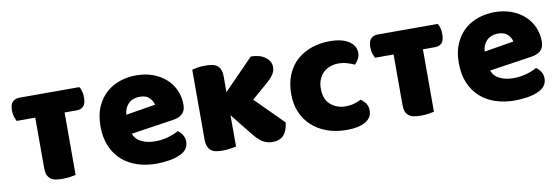

<svg xmlns="http://www.w3.org/2000/svg" viewBox="-44 -790 3199 1096"><g transform="rotate(-10 1555.0 -242.5)"><path d="M435 -491Q443 -480 447 -463Q451 -447 451 -429Q451 -392 436 -377Q422 -363 397 -363H327V-1Q317 1 294 5Q273 8 251 8Q229 8 211 5Q194 2 182 -7Q170 -16 163 -31Q157 -47 157 -72V-363H49Q44 -374 38 -390Q33 -407 33 -425Q33 -462 48 -476Q63 -491 88 -491H435Z M793 16Q734 16 683.5 -0.5Q633 -17 595.5 -50Q558 -83 536.5 -133Q515 -183 515 -250Q515 -316 536.5 -363.5Q558 -411 593 -441.5Q628 -472 673 -486.5Q718 -501 765 -501Q818 -501 861.5 -485Q905 -469 936.5 -441Q968 -413 985.5 -374Q1003 -335 1003 -289Q1003 -255 984 -237Q965 -219 931 -214L684 -177Q695 -144 729 -127.5Q763 -111 807 -111Q848 -111 884.5 -121.5Q921 -132 944 -146Q960 -136 971 -118Q982 -100 982 -80Q982 -35 940 -13Q908 4 868 10Q828 16 793 16ZM765 -377Q741 -377 723.5 -369Q706 -361 695 -348.5Q684 -336 678.5 -320.5Q673 -305 672 -289L843 -317Q840 -337 821 -357Q802 -377 765 -377Z M1560 -88Q1555 -41 1533 -16Q1510 9 1467 9Q1435 9 1410 -7Q1385 -22 1356 -59L1257 -183V-1Q1247 1 1224 4Q1203 8 1181 8Q1159 8 1141 5Q1124 2 1112 -7Q1100 -16 1094 -32Q1087 -47 1087 -72V-477Q1098 -480 1120 -484Q1141 -487 1163 -487Q1185 -487 1203 -484Q1220 -481 1232 -472Q1244 -463 1250 -448Q1257 -432 1257 -407V-317L1429 -493Q1481 -493 1512 -470Q1544 -447 1544 -412Q1544 -397 1539 -385Q1534 -372 1523 -359Q1513 -346 1497 -332Q1480 -317 1458 -298L1400 -248Z M1914 -367Q1889 -367 1866.5 -359Q1844 -351 1827.5 -335.5Q1811 -320 1801 -297Q1791 -274 1791 -243Q1791 -181 1826.5 -150Q1862 -119 1913 -119Q1943 -119 1965 -126Q1987 -133 2004 -141Q2024 -127 2034 -110.5Q2044 -94 2044 -71Q2044 -30 2005 -7.5Q1966 15 1897 15Q1834 15 1783 -3.5Q1732 -22 1695.5 -55.5Q1659 -89 1639 -136Q1619 -183 1619 -240Q1619 -306 1640.5 -355.5Q1662 -405 1699 -437Q1736 -469 1784.5 -485Q1833 -501 1887 -501Q1959 -501 1998 -475Q2037 -449 2037 -408Q2037 -389 2028 -372.5Q2019 -356 2007 -344Q1990 -352 1966 -359.5Q1942 -367 1914 -367Z M2512 -491Q2520 -480 2524 -463Q2528 -447 2528 -429Q2528 -392 2513 -377Q2499 -363 2474 -363H2404V-1Q2394 1 2371 5Q2350 8 2328 8Q2306 8 2288 5Q2271 2 2259 -7Q2247 -16 2240 -31Q2234 -47 2234 -72V-363H2126Q2121 -374 2115 -390Q2110 -407 2110 -425Q2110 -462 2125 -476Q2140 -491 2165 -491H2512Z M2870 16Q2811 16 2760.5 -0.5Q2710 -17 2672.5 -50Q2635 -83 2613.5 -133Q2592 -183 2592 -250Q2592 -316 2613.5 -363.5Q2635 -411 2670 -441.5Q2705 -472 2750 -486.5Q2795 -501 2842 -501Q2895 -501 2938.5 -485Q2982 -469 3013.5 -441Q3045 -413 3062.5 -374Q3080 -335 3080 -289Q3080 -255 3061 -237Q3042 -219 3008 -214L2761 -177Q2772 -144 2806 -127.5Q2840 -111 2884 -111Q2925 -111 2961.5 -121.5Q2998 -132 3021 -146Q3037 -136 3048 -118Q3059 -100 3059 -80Q3059 -35 3017 -13Q2985 4 2945 10Q2905 16 2870 16ZM2842 -377Q2818 -377 2800.5 -369Q2783 -361 2772 -348.5Q2761 -336 2755.5 -320.5Q2750 -305 2749 -289L2920 -317Q2917 -337 2898 -357Q2879 -377 2842 -377Z"/></g></svg>

Font: Baloo Cyrillic
Style: Regular
Weight: 400
Designer: Ek Type, Denis Ignatov
Foundry: Ek Type
Version: Version 1.50 July 26, 2019